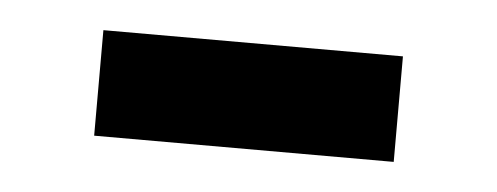

<svg xmlns="http://www.w3.org/2000/svg" viewBox="-25 -355 450 174"><g transform="rotate(5 200.0 -268.0)"><path d="M64 -220V-316H336.5V-220Z"/></g></svg>

Font: Nunito Sans 12pt ExtraLight SemiCondensed
Style: Regular
Weight: 200
Width: 4
Version: Version 3.101;gftools[0.9.27]